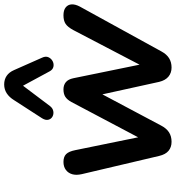

<svg xmlns="http://www.w3.org/2000/svg" viewBox="18 -832 822 897"><g transform="rotate(-90 428.5 -383.0)"><path d="M215 8Q190 8 173 -6Q156 -20 149 -50L64 -411Q58 -437 63.5 -456Q69 -475 84 -486Q99 -497 121 -497Q145 -497 157.5 -484.5Q170 -472 176 -442L243 -114H218L401 -460Q412 -480 425.5 -488.5Q439 -497 460 -497Q480 -497 493.5 -486Q507 -475 512 -451L581 -114H561L737 -451Q751 -477 766 -487Q781 -497 806 -497Q830 -497 843 -486.5Q856 -476 857 -459Q858 -442 847 -421L637 -39Q624 -15 605.5 -3.5Q587 8 562 8Q537 8 519.5 -6.5Q502 -21 495 -50L420 -391H477L291 -41Q278 -16 259.5 -4Q241 8 215 8ZM608 -597Q616 -580 610 -567Q604 -554 591.5 -547.5Q579 -541 565.5 -544Q552 -547 544 -562L477 -686L382 -560Q372 -547 358 -544.5Q344 -542 332.5 -548.5Q321 -555 318 -568Q315 -581 325 -597L409 -727Q423 -750 441.5 -762Q460 -774 483 -774Q506 -774 523 -762.5Q540 -751 550 -728Z"/></g></svg>

Font: Nunito ExtraLight
Style: Bold Italic
Weight: 700
Italic angle: -9°
Version: Version 3.602